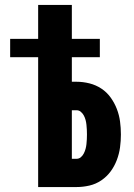

<svg xmlns="http://www.w3.org/2000/svg" viewBox="-20 -755 540 775"><path d="M134 0V-524H21V-598H134V-735H270V-598H383V-524H270V-425H289Q315 -425 341 -418.5Q367 -412 389 -397.5Q411 -383 426.5 -361.5Q442 -340 451.5 -315.5Q461 -291 464.5 -265Q468 -239 468 -212Q468 -186 464.5 -160Q461 -134 451.5 -109Q442 -84 426.5 -63Q411 -42 389 -27Q367 -12 341 -6Q315 0 289 0ZM289 -114Q299 -114 306.5 -120.5Q314 -127 318.5 -136Q323 -145 325.5 -154.5Q328 -164 329 -173.5Q330 -183 330.5 -193Q331 -203 331 -212Q331 -222 330.5 -231.5Q330 -241 329 -251Q328 -261 325.5 -270.5Q323 -280 318.5 -288.5Q314 -297 306.5 -303.5Q299 -310 289 -310H270V-114Z"/></svg>

Font: Iosevka Curly Heavy
Style: Regular
Weight: 900
Monospace: yes
Designer: Belleve Invis
Foundry: Belleve Invis
Version: Version 22.1.2; ttfautohint (v1.8.4)